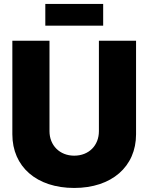

<svg xmlns="http://www.w3.org/2000/svg" viewBox="-20 -932 745 964"><path d="M352.5 11.7C540.5 11.7 663.1 -95.2 663.1 -257.8V-727.5H476.6V-273.4C476.6 -201.7 426.3 -150.4 352.5 -150.4C279.8 -150.4 228.5 -202.1 228.5 -273.4V-727.5H42V-257.8C42 -94.7 164.1 11.7 352.5 11.7ZM498 -912.1H207.5V-803.2H498Z"/></svg>

Font: Raveo Display Display ExtraBold
Style: Regular
Weight: 800
Designer: Jakub Foglar, Rasmus Andersson (Inter)
Foundry: Jakubfoglar.com
Version: Version 1.100;Glyphs 3.2.3 (3260)